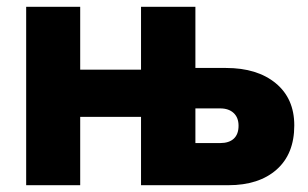

<svg xmlns="http://www.w3.org/2000/svg" viewBox="-20 -545 906 565"><path d="M57 -525H216V-340H395V-525H555V-345H645Q737 -345 791.5 -300Q846 -255 846 -176Q846 -92 794 -46Q742 0 652 0H395V-201H216V0H57ZM628 -124Q654 -124 668 -137Q682 -150 682 -175Q682 -199 667.5 -212.5Q653 -226 628 -226H555V-124Z"/></svg>

Font: Oxford Sans
Style: Regular
Weight: 800
Designer: Matt McInerney, Pablo Impallari, Rodrigo Fuenzalida
Foundry: Matt McInerney, Pablo Impallari, Rodrigo Fuenzalida
Version: Version 3.000g; ttfautohint (v1.5) -l 8 -r 28 -G 28 -x 14 -D